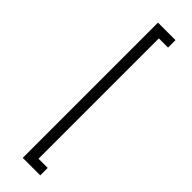

<svg xmlns="http://www.w3.org/2000/svg" viewBox="-268 -741 783 783"><g transform="rotate(45 123.5 -350.0)"><path d="M91 40V-740H192V-697H139V-3H192V40Z"/></g></svg>

Font: Raleway Thin Light
Style: Regular
Weight: 300
Version: Version 4.026